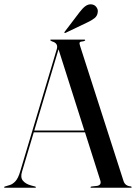

<svg xmlns="http://www.w3.org/2000/svg" viewBox="-22 -887 643 907"><path d="M147.5 -3Q147.5 0 144.5 0H1Q-2.5 0 -2.5 -3Q-2.5 -5 1.5 -6L24.5 -13Q38 -17 51 -31Q64 -45 73.5 -77.5L246 -654Q255 -683 223.5 -691.5Q215 -696.5 215 -697Q215 -700 219 -700H376.5Q380.5 -700 380.5 -697Q380.5 -694.5 372 -692Q357.5 -691 354.8 -686.8Q352 -682.5 356 -671L561.5 -32Q569 -8.5 595.5 -6.5Q600 -5.5 600 -3Q600 0 596.5 0H409Q405.5 0 405.5 -3Q405.5 -4.5 410.5 -6L437.5 -9Q459 -13.5 451.5 -35.5L379.5 -262H137.5L82 -76Q73.5 -49 86.2 -33.5Q99 -18 124.5 -11L143.5 -6Q147.5 -5 147.5 -3ZM140 -270.5H376.5L254.5 -654ZM354 -829.5Q368 -848 381.2 -857.8Q394.5 -867.5 408.5 -866.5Q424 -865.5 432.5 -854.5Q441 -843.5 440 -832.5Q439 -812.5 424.5 -801.2Q410 -790 391.5 -781.5L288 -732Q284 -730 282.5 -732Q281 -734.5 284 -737.5Z"/></svg>

Font: Fraunces 144pt S000
Style: Regular
Weight: 400
Version: Version 1.000; ttfautohint (v1.8.3)